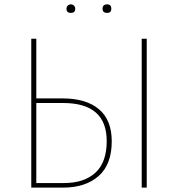

<svg xmlns="http://www.w3.org/2000/svg" viewBox="-20 -858 814 878"><path d="M284 -818Q284 -826 289.5 -832Q295 -838 304 -838Q313 -838 318.5 -832Q324 -826 324 -818Q324 -799 304 -799Q284 -799 284 -818ZM470 -799Q449 -799 449 -818Q449 -838 470 -838Q489 -838 489 -818Q489 -799 470 -799ZM266 -408Q374 -408 432.5 -358.5Q491 -309 491 -212Q491 -106 431 -53Q371 0 267 0H123V-681H146V-408ZM628 -681H651V0H628ZM273 -21Q365 -21 416.5 -68.5Q468 -116 468 -213Q468 -387 268 -387H146V-21Z"/></svg>

Font: FiraGO Thin
Style: Regular
Weight: 100
Designer: bBox Type
Foundry: bBox Type GmbH
Version: Version 1.001;PS 001.001;hotconv 1.0.88;makeotf.lib2.5.64775